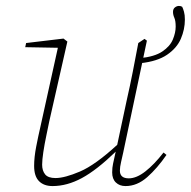

<svg xmlns="http://www.w3.org/2000/svg" viewBox="-20 -614 643 647"><path d="M157 13Q128 13 111.5 -3.5Q95 -20 95 -55Q95 -84 102 -120Q109 -156 116 -186L175 -453L65 -455L68 -469L194 -484L207 -474L146 -205Q142 -185 136 -156.5Q130 -128 126 -101.5Q122 -75 122 -59Q122 -39 132 -26.5Q142 -14 167 -14Q198 -14 249.5 -36Q301 -58 375 -126L407 -276Q418 -324 427.5 -372.5Q437 -421 446 -469L467 -483L475 -477L395 -99Q392 -85 388 -68Q384 -51 384 -39Q384 -13 414 -13Q440 -13 470 -36.5Q500 -60 531 -100L541 -92Q510 -47 476 -17Q442 13 403 13Q383 13 370.5 1Q358 -11 358 -33Q358 -49 361 -62.5Q364 -76 369 -99L370 -103Q306 -41 256 -14Q206 13 157 13ZM453 -401 452 -418Q501 -423 527 -440.5Q553 -458 562.5 -481Q572 -504 572 -524Q572 -544 567.5 -554Q563 -564 563 -574Q563 -584 569.5 -589Q576 -594 583 -594Q590 -594 594 -591Q597 -585 600 -574.5Q603 -564 603 -548Q603 -515 589.5 -483.5Q576 -452 543 -429.5Q510 -407 453 -401Z"/></svg>

Font: Source Serif Pro ExtraLight
Style: Italic
Weight: 200
Italic angle: -12°
Designer: Frank Grießhammer
Foundry: Adobe Systems Incorporated
Version: Version 3.001;hotconv 1.0.111;makeotfexe 2.5.65597